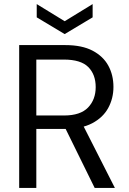

<svg xmlns="http://www.w3.org/2000/svg" viewBox="-20 -921 633 941"><path d="M74 0V-700H300Q382 -700 434 -672.5Q486 -645 511 -599Q536 -553 536 -495Q536 -439 510.5 -392Q485 -345 432 -317Q379 -289 296 -289H158V0ZM444 0 290 -313H384L543 0ZM158 -355H294Q374 -355 411.5 -394Q449 -433 449 -494Q449 -556 412.5 -592.5Q376 -629 293 -629H158ZM297 -754 160 -836V-901L297 -817L434 -901V-836Z"/></svg>

Font: DM Sans 24pt
Style: Regular
Weight: 400
Designer: Colophon Foundry, Jonny Pinhorn
Foundry: Colophon Foundry
Version: Version 4.004;gftools[0.9.30]